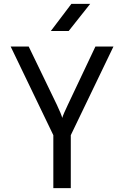

<svg xmlns="http://www.w3.org/2000/svg" viewBox="-20 -970 640 990"><path d="M255 0V-273L35 -730H128L273 -430Q285 -405 292 -387.5Q299 -370 301 -362Q303 -370 310.5 -387.5Q318 -405 330 -430L472 -730H565L345 -273V0ZM242 -810 348 -950H445L334 -810Z"/></svg>

Font: NKDuy Mono
Style: Regular
Weight: 400
Monospace: yes
Designer: NKDuy
Foundry: NKDuy
Version: Version 2.251; ttfautohint (v1.8.4.7-5d5b)